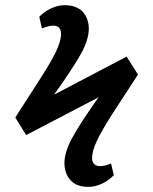

<svg xmlns="http://www.w3.org/2000/svg" viewBox="-20 -627 593 742"><path d="M321.8 95.2Q275.4 95.2 252.2 69.1Q229 43 229 2.9Q229 -38.1 258.3 -92.8Q287.6 -147.5 360.8 -251L81.1 -105L39.1 -172.9L132.8 -318.8Q176.3 -385.7 196 -426.8Q215.8 -467.8 215.8 -496.1Q215.8 -527.8 186 -527.8Q168 -527.8 142.1 -517.1L131.8 -562Q150.4 -582 177 -594.5Q203.6 -606.9 230 -606.9Q255.4 -606.9 274.2 -598.9Q293 -590.8 303.2 -577.4Q313.5 -564 318.4 -548.6Q323.2 -533.2 323.2 -516.1Q323.2 -474.6 293.9 -420.9Q264.6 -367.2 189 -261.2L469.2 -408.2L513.2 -338.9L413.1 -185.1Q371.1 -119.1 353.5 -80.8Q335.9 -42.5 335.9 -16.1Q335.9 -0.5 344.2 7.3Q352.5 15.1 366.2 15.1Q385.7 15.1 409.2 4.9L419.9 49.8Q401.4 69.8 374.8 82.5Q348.1 95.2 321.8 95.2Z"/></svg>

Font: Literata Book SemiBold
Style: Regular
Weight: 600
Designer: Latin by Veronika Burian and Jose Scaglione. Greek by Irene Vlachou. Cyrillic by Vera Evstafieva
Foundry: TypeTogether
Version: Version 2.003;PS 002.003;hotconv 1.0.88;makeotf.lib2.5.64775